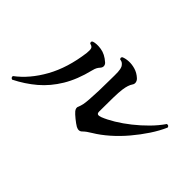

<svg xmlns="http://www.w3.org/2000/svg" viewBox="-89 -925 1178 1178"><g transform="rotate(45 500.0 -336.0)"><path d="M551 -119Q534 -129 510.5 -148Q487 -167 476 -180Q461 -199 471 -216Q473 -221 475.5 -229Q478 -237 480 -246Q483 -260 485.5 -293Q488 -326 489.5 -371Q491 -416 491 -463Q492 -512 491 -535Q490 -558 483 -574Q479 -582 470 -590Q461 -598 447 -599Q436 -610 447 -619Q465 -627 491.5 -628.5Q518 -630 547 -621.5Q576 -613 600 -591Q611 -581 613.5 -568Q616 -555 608 -544Q593 -522 587 -480Q583 -452 582 -401.5Q581 -351 581 -283Q581 -267 589.5 -264Q598 -261 614 -267Q650 -281 693 -307Q736 -333 779.5 -367.5Q823 -402 862 -441.5Q901 -481 929 -522Q945 -525 948 -510Q927 -462 894 -412Q861 -362 820.5 -314Q780 -266 734.5 -226Q689 -186 644 -159Q612 -140 597 -125Q587 -114 575.5 -113Q564 -112 551 -119ZM65 -43Q50 -48 53 -62Q136 -124 195 -230Q254 -336 273 -482Q276 -509 272 -521.5Q268 -534 248 -538Q238 -550 250 -558Q276 -567 316 -561Q356 -555 394 -521Q403 -513 404.5 -501.5Q406 -490 397 -479Q388 -469 382.5 -459.5Q377 -450 372 -430Q347 -328 303 -255Q259 -182 199 -131Q139 -80 65 -43Z"/></g></svg>

Font: Zen Old Mincho Black
Style: Regular
Weight: 900
Designer: Yoshimichi Ohira
Foundry: Positype
Version: Version 1.001